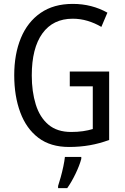

<svg xmlns="http://www.w3.org/2000/svg" viewBox="-20 -744 640 985"><path d="M338 -377H540V-26Q492 -8 441 1Q390 10 334 10Q239 10 177 -37Q115 -84 84 -167.5Q53 -251 53 -358Q53 -466 87 -548.5Q121 -631 188 -677.5Q255 -724 353 -724Q403 -724 447.5 -712.5Q492 -701 531 -679L500 -606Q466 -626 429 -637Q392 -648 353 -648Q252 -648 197.5 -572.5Q143 -497 143 -357Q143 -274 163.5 -208Q184 -142 228.5 -104.5Q273 -67 345 -67Q378 -67 405.5 -71Q433 -75 456 -82V-301H338ZM397 71Q388 105 367.5 147.5Q347 190 325 221H278V210Q284 192 291.5 165Q299 138 305 109.5Q311 81 313 61H397Z"/></svg>

Font: Noto Sans Lao Condensed
Style: Regular
Weight: 400
Width: 3
Designer: Monotype Design Team
Foundry: Monotype Imaging Inc.
Version: Version 2.003; ttfautohint (v1.8.4.7-5d5b)